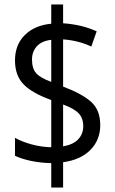

<svg xmlns="http://www.w3.org/2000/svg" viewBox="-20 -780 512 858"><path d="M209 -51Q161 -52 118.5 -61Q76 -70 47 -84V-164Q77 -147 120.5 -135Q164 -123 209 -122V-333Q123 -364 85 -403.5Q47 -443 47 -510Q47 -580 91 -623.5Q135 -667 209 -674V-760H262V-676Q305 -673 342 -664Q379 -655 412 -640L388 -572Q331 -599 262 -604V-393Q345 -362 386.5 -325.5Q428 -289 428 -221Q428 -155 384.5 -110.5Q341 -66 262 -55V58H209ZM209 -602Q166 -597 144.5 -573Q123 -549 123 -514Q123 -474 141.5 -453Q160 -432 209 -414ZM262 -126Q308 -134 330 -158Q352 -182 352 -216Q352 -252 331.5 -273.5Q311 -295 262 -313Z"/></svg>

Font: Noto Sans Thai Looped Condensed
Style: Regular
Weight: 400
Width: 3
Designer: Sasikarn Vongin, Ben Mitchell
Foundry: The Fontpad Ltd
Version: Version 1.001; ttfautohint (v1.8.4.7-5d5b)